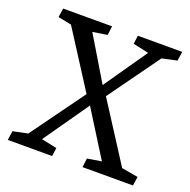

<svg xmlns="http://www.w3.org/2000/svg" viewBox="-125 -822 936 944"><g transform="rotate(20 343.5 -350.0)"><path d="M13 0 20 -48 97 -64 300 -344 111 -639 41 -653 48 -700H304L298 -653L222 -641L359 -413L515 -638L433 -656L439 -700H671L664 -652L586 -635L393 -367L589 -62L675 -47L668 0H404L410 -47L484 -59L335 -297L170 -61L251 -44L245 0Z"/></g></svg>

Font: Literata 12pt
Style: Italic
Weight: 400
Italic angle: -2°
Designer: Latin by Veronika Burian and Jose Scaglione. Greek by Irene Vlachou. Cyrillic by Vera Evstafieva
Foundry: TypeTogether
Version: Version 3.002